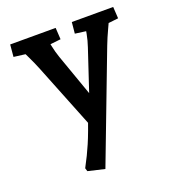

<svg xmlns="http://www.w3.org/2000/svg" viewBox="-134 -599 860 948"><g transform="rotate(-20 296.0 -124.5)"><path d="M257.9 244.6 170.5 224.1 165.3 207.2Q181.6 176.7 193.7 151.9Q205.7 127.1 217.2 100.5Q228.7 74 241.9 38.4Q255 2.8 273.5 -49.2L274.3 48.5L123.9 -328.3Q109.3 -365.1 91.6 -401.5Q73.9 -438 56.5 -474.5L129.4 -416.7L20.7 -430.5L26.4 -494H265.3L268.9 -433.1L162.5 -421.5L203 -478.5Q209.7 -447.5 216.1 -415.8Q222.5 -384 233.3 -353.1L327.6 -86.7H294.6L382 -349.3Q392.7 -380.6 398.9 -413.5Q405 -446.4 410.5 -478.1L452.3 -420.4L344.5 -434.9L350.2 -494H567.6L571.3 -433.1L468.4 -421.4L541.5 -475.2Q524.5 -437.5 506.8 -400Q489.1 -362.4 474.5 -324.4Z"/></g></svg>

Font: Andada Pro
Style: Regular
Weight: 400
Designer: Carolina Giovagnoli
Foundry: Huerta Tipografica
Version: Version 3.003